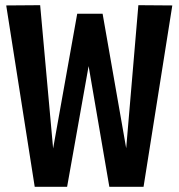

<svg xmlns="http://www.w3.org/2000/svg" viewBox="-20 -721 689 741"><path d="M534 0H402L322 -466L239 0H114L4 -700L135 -701L185 -148L278 -668H376L467 -149L514 -701L645 -700Z"/></svg>

Font: Georama Semi Condensed SemiBold
Style: Regular
Weight: 600
Width: 4
Designer: Jean-Baptiste Levee
Foundry: Production Type
Version: Version 1.000